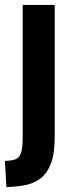

<svg xmlns="http://www.w3.org/2000/svg" viewBox="-20 -748 308 779"><path d="M0 -95Q28 -96 43.5 -102Q59 -108 65.5 -128.5Q72 -149 72 -192V-728H202V-193Q202 -125 186.5 -84.5Q171 -44 143.5 -23.5Q116 -3 80.5 3.5Q45 10 6 11Z"/></svg>

Font: Murecho Medium
Style: Regular
Weight: 500
Designer: Neil Summerour
Foundry: Positype
Version: Version 1.010; ttfautohint (v1.8.3)